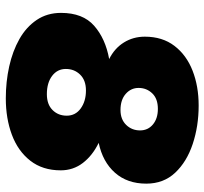

<svg xmlns="http://www.w3.org/2000/svg" viewBox="-42 -668 721 678"><g transform="rotate(90 319.0 -328.5)"><path d="M327 12Q268 12 214 0Q160 -12 117.5 -36Q75 -60 50 -97Q25 -134 25 -183Q25 -260 70.5 -300Q116 -340 188 -353Q150 -372 129.5 -405Q109 -438 109 -479Q109 -541 141.5 -583.5Q174 -626 229 -647.5Q284 -669 352 -669Q425 -669 488 -648Q551 -627 589.5 -586Q628 -545 628 -484Q628 -417 589.5 -373.5Q551 -330 484 -316Q529 -294 555 -260Q581 -226 581 -182Q581 -118 547 -74.5Q513 -31 455.5 -9.5Q398 12 327 12ZM368 -393Q401 -393 420.5 -413Q440 -433 440 -462Q440 -490 419 -507.5Q398 -525 364 -525Q328 -525 309 -505Q290 -485 290 -457Q290 -430 311 -411.5Q332 -393 368 -393ZM312 -133Q348 -133 368 -153Q388 -173 388 -203Q388 -234 362.5 -252.5Q337 -271 299 -271Q263 -271 243 -250.5Q223 -230 223 -200Q223 -170 247.5 -151.5Q272 -133 312 -133Z"/></g></svg>

Font: Work Sans ExtraBold
Style: Italic
Weight: 800
Italic angle: -13°
Designer: Wei Huang
Foundry: Wei Huang
Version: Version 2.012; ttfautohint (v1.8.3)